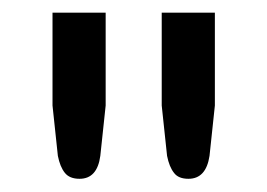

<svg xmlns="http://www.w3.org/2000/svg" viewBox="-20 -737 414 298"><path d="M144 -717.3V-573.2L135.7 -495.1Q130.9 -459.5 103.5 -459.5Q87.9 -459.5 80.6 -468.8Q73.2 -478 69.8 -495.1L61.5 -573.2V-717.3ZM313.5 -717.3V-573.2L305.2 -495.1Q299.8 -459.5 272.5 -459.5Q256.8 -459.5 250 -468.8Q242.7 -478 239.3 -495.1L231 -573.2V-717.3Z"/></svg>

Font: Lato-Medium
Style: Regular
Weight: 500
Designer: Lukasz Dziedzic
Foundry: tyPoland Lukasz Dziedzic
Version: Version 2.006; 2014-01-15